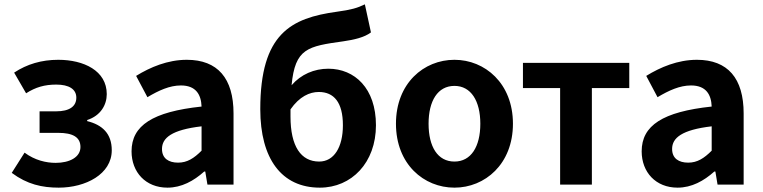

<svg xmlns="http://www.w3.org/2000/svg" viewBox="-20 -849 3511 883"><path d="M250 14C374 14 494 -48 494 -158C494 -235 450 -275 381 -292V-297C443 -317 471 -367 471 -416C471 -524 365 -574 248 -574C171 -574 104 -554 45 -515L100 -420C144 -448 185 -460 239 -460C297 -460 331 -439 331 -400C331 -360 300 -337 238 -337H162V-238H248C315 -238 350 -218 350 -173C350 -126 300 -100 236 -100C192 -100 140 -112 93 -147L34 -54C105 -1 174 14 250 14Z M750 14C815 14 871 -17 919 -60H924L934 0H1054V-327C1054 -489 981 -574 839 -574C751 -574 671 -540 606 -500L658 -402C710 -433 760 -456 812 -456C881 -456 905 -414 907 -359C682 -335 585 -272 585 -153C585 -57 650 14 750 14ZM799 -101C756 -101 725 -120 725 -164C725 -215 770 -252 907 -268V-156C872 -121 841 -101 799 -101Z M1451 14C1597 14 1709 -101 1709 -273C1709 -443 1611 -533 1490 -533C1425 -533 1364 -507 1321 -457C1337 -627 1395 -636 1559 -659C1608 -666 1656 -677 1686 -700L1658 -829C1623 -812 1595 -804 1529 -795C1319 -766 1177 -695 1177 -347C1177 -119 1275 14 1451 14ZM1316 -346C1357 -405 1404 -426 1446 -426C1516 -426 1557 -378 1557 -273C1557 -172 1516 -106 1448 -106C1364 -106 1316 -176 1316 -313Z M2070 14C2210 14 2339 -94 2339 -280C2339 -466 2210 -574 2070 -574C1929 -574 1801 -466 1801 -280C1801 -94 1929 14 2070 14ZM2070 -106C1993 -106 1951 -174 1951 -280C1951 -385 1993 -454 2070 -454C2146 -454 2189 -385 2189 -280C2189 -174 2146 -106 2070 -106Z M2556 0H2702V-444H2874V-560H2385V-444H2556Z M3096 14C3161 14 3217 -17 3265 -60H3270L3280 0H3400V-327C3400 -489 3327 -574 3185 -574C3097 -574 3017 -540 2952 -500L3004 -402C3056 -433 3106 -456 3158 -456C3227 -456 3251 -414 3253 -359C3028 -335 2931 -272 2931 -153C2931 -57 2996 14 3096 14ZM3145 -101C3102 -101 3071 -120 3071 -164C3071 -215 3116 -252 3253 -268V-156C3218 -121 3187 -101 3145 -101Z"/></svg>

Font: Noto Sans CJK SC
Style: Bold
Weight: 700
Designer: Ryoko NISHIZUKA 西塚涼子 (kana, bopomofo & ideographs); Paul D. Hunt (Latin, Greek & Cyrillic); Sandoll Communications 산돌커뮤니
Foundry: Adobe
Version: Version 2.004;hotconv 1.0.118;makeotfexe 2.5.65603